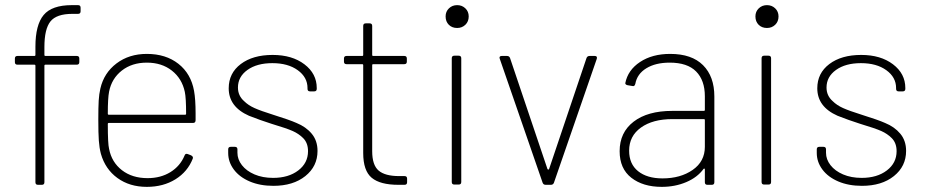

<svg xmlns="http://www.w3.org/2000/svg" viewBox="-20 -720 3610 748"><path d="M118 -10V-464Q118 -468 114 -468H48Q38 -468 38 -478V-492Q38 -502 48 -502H114Q118 -502 118 -506V-538Q118 -623 150 -661.5Q182 -700 260 -700H284Q294 -700 294 -690V-676Q294 -666 284 -666H262Q200 -666 176.5 -636.5Q153 -607 153 -537V-506Q153 -502 157 -502H279Q289 -502 289 -492V-478Q289 -468 279 -468H157Q153 -468 153 -464V-10Q153 0 143 0H128Q118 0 118 -10Z M373 -121Q367 -144 365 -172.5Q363 -201 363 -253Q363 -302 364.5 -328Q366 -354 371 -375Q385 -436 434 -473Q483 -510 552 -510Q626 -510 675 -471.5Q724 -433 736 -366Q742 -333 742 -278V-252Q742 -241 732 -241H404Q400 -241 400 -237Q400 -159 405 -140Q415 -88 455 -57Q495 -26 555 -26Q606 -26 644 -49.5Q682 -73 699 -114Q702 -123 711 -120L724 -115Q734 -110 731 -102Q711 -51 663.5 -21.5Q616 8 552 8Q485 8 437.5 -26.5Q390 -61 373 -121ZM404 -273H701Q705 -273 705 -277Q705 -339 700 -362Q689 -414 649.5 -445Q610 -476 552 -476Q494 -476 454.5 -445Q415 -414 405 -363Q400 -338 400 -277Q400 -273 404 -273Z M869 -124V-138Q869 -148 879 -148H895Q905 -148 905 -138V-125Q905 -99 922.5 -76.5Q940 -54 971.5 -40.5Q1003 -27 1044 -27Q1104 -27 1142 -56Q1180 -85 1180 -131Q1180 -163 1161 -182Q1144 -199 1120.5 -209.5Q1097 -220 1037 -238Q993 -252 950 -269Q871 -304 871 -376Q871 -435 918 -470.5Q965 -506 1042 -506Q1118 -506 1166 -469.5Q1214 -433 1214 -377V-374Q1214 -364 1204 -364H1188Q1178 -364 1178 -374V-377Q1178 -419 1140 -446.5Q1102 -474 1041 -474Q981 -474 944 -447.5Q907 -421 907 -379Q907 -347 931 -326Q947 -310 971.5 -299Q996 -288 1044 -273Q1108 -253 1135 -241Q1172 -226 1194.5 -199Q1217 -172 1217 -132Q1217 -72 1169.5 -34Q1122 4 1045 4Q993 4 953 -13Q913 -30 891 -59.5Q869 -89 869 -124Z M1395 -124V-466Q1395 -470 1391 -470H1330Q1320 -470 1320 -480V-492Q1320 -502 1330 -502H1391Q1395 -502 1395 -506V-619Q1395 -629 1405 -629H1420Q1430 -629 1430 -619V-506Q1430 -502 1434 -502H1555Q1565 -502 1565 -492V-480Q1565 -470 1555 -470H1434Q1430 -470 1430 -466V-131Q1430 -77 1455 -55.5Q1480 -34 1535 -34H1556Q1566 -34 1566 -24V-10Q1566 0 1556 0H1532Q1461 0 1428 -27.5Q1395 -55 1395 -124Z M1740 -11V-493Q1740 -503 1750 -503H1767Q1777 -503 1777 -493V-11Q1777 -1 1767 -1H1750Q1740 -1 1740 -11ZM1761 -700Q1780 -700 1793 -687.5Q1806 -675 1806 -656Q1806 -636 1793 -623.5Q1780 -611 1761 -611Q1741 -611 1728.5 -623.5Q1716 -636 1716 -656Q1716 -675 1729 -687.5Q1742 -700 1761 -700Z M2094 -8 1927 -491 1926 -495Q1926 -502 1935 -502H1955Q1964 -502 1967 -494L2113 -61Q2115 -59 2116 -59Q2117 -59 2119 -61L2265 -494Q2268 -502 2277 -502H2297Q2308 -502 2305 -491L2138 -8Q2135 0 2126 0H2106Q2097 0 2094 -8Z M2394 -131Q2394 -204 2448.5 -246Q2503 -288 2599 -288H2722Q2726 -288 2726 -292V-345Q2726 -407 2692 -441.5Q2658 -476 2589 -476Q2534 -476 2498 -454Q2462 -432 2455 -393Q2452 -382 2443 -385L2425 -388Q2416 -390 2416 -396Q2426 -447 2473.5 -478.5Q2521 -510 2591 -510Q2675 -510 2719 -466Q2763 -422 2763 -344V-10Q2763 0 2753 0H2736Q2726 0 2726 -10V-60Q2726 -62 2724.5 -63Q2723 -64 2721 -62Q2697 -29 2653.5 -10.5Q2610 8 2558 8Q2485 8 2439.5 -27.5Q2394 -63 2394 -131ZM2561 -25Q2631 -25 2678.5 -58Q2726 -91 2726 -148V-252Q2726 -256 2722 -256H2600Q2523 -256 2477 -223Q2431 -190 2431 -133Q2431 -81 2466 -53Q2501 -25 2561 -25Z M2947 -11V-493Q2947 -503 2957 -503H2974Q2984 -503 2984 -493V-11Q2984 -1 2974 -1H2957Q2947 -1 2947 -11ZM2968 -700Q2987 -700 3000 -687.5Q3013 -675 3013 -656Q3013 -636 3000 -623.5Q2987 -611 2968 -611Q2948 -611 2935.5 -623.5Q2923 -636 2923 -656Q2923 -675 2936 -687.5Q2949 -700 2968 -700Z M3162 -124V-138Q3162 -148 3172 -148H3188Q3198 -148 3198 -138V-125Q3198 -99 3215.5 -76.5Q3233 -54 3264.5 -40.5Q3296 -27 3337 -27Q3397 -27 3435 -56Q3473 -85 3473 -131Q3473 -163 3454 -182Q3437 -199 3413.5 -209.5Q3390 -220 3330 -238Q3286 -252 3243 -269Q3164 -304 3164 -376Q3164 -435 3211 -470.5Q3258 -506 3335 -506Q3411 -506 3459 -469.5Q3507 -433 3507 -377V-374Q3507 -364 3497 -364H3481Q3471 -364 3471 -374V-377Q3471 -419 3433 -446.5Q3395 -474 3334 -474Q3274 -474 3237 -447.5Q3200 -421 3200 -379Q3200 -347 3224 -326Q3240 -310 3264.5 -299Q3289 -288 3337 -273Q3401 -253 3428 -241Q3465 -226 3487.5 -199Q3510 -172 3510 -132Q3510 -72 3462.5 -34Q3415 4 3338 4Q3286 4 3246 -13Q3206 -30 3184 -59.5Q3162 -89 3162 -124Z"/></svg>

Font: Barlow GEO Extra Light
Style: Regular
Weight: 200
Designer: Jeremy Tribby
Foundry: Tribby Type
Version: Version 1.408